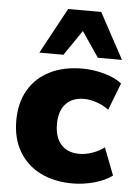

<svg xmlns="http://www.w3.org/2000/svg" viewBox="-54 -803 593 856"><g transform="rotate(5 242.0 -375.5)"><path d="M303 11Q220 11 158.5 -20Q97 -51 63 -109Q29 -167 29 -247Q29 -327 63 -384.5Q97 -442 158.5 -472.5Q220 -503 303 -503Q352 -503 400.5 -489.5Q449 -476 480 -452L433 -330Q410 -348 379.5 -358.5Q349 -369 322 -369Q269 -369 240 -337Q211 -305 211 -247Q211 -188 240 -155.5Q269 -123 322 -123Q349 -123 379.5 -133.5Q410 -144 433 -162L480 -40Q449 -16 400 -2.5Q351 11 303 11ZM105 -557 216 -762H364L475 -557H367L290 -670L213 -557Z"/></g></svg>

Font: Nunito Sans Black
Style: Regular
Weight: 900
Designer: Vernon Adams
Foundry: Vernon Adams
Version: Version 3.006; ttfautohint (v1.8.3)